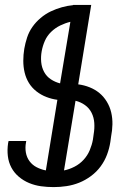

<svg xmlns="http://www.w3.org/2000/svg" viewBox="-20 -755 540 783"><path d="M199 8Q172 8 147 4.5Q122 1 99 -8.5Q76 -18 57 -34Q38 -50 26.5 -71.5Q15 -93 12 -118.5Q9 -144 13 -171L15 -180H87L86 -174Q82 -153 85.5 -133Q89 -113 100.5 -97.5Q112 -82 129.5 -73Q147 -64 167 -60L214 -348Q191 -351 169 -359.5Q147 -368 128.5 -382.5Q110 -397 98 -416.5Q86 -436 80.5 -459Q75 -482 75 -507Q75 -532 79 -556Q83 -579 90.5 -602Q98 -625 112 -645Q126 -665 145.5 -681.5Q165 -698 187 -708.5Q209 -719 232.5 -725.5Q256 -732 278 -734V-735H352L299 -411Q323 -408 345.5 -399Q368 -390 385.5 -375.5Q403 -361 415.5 -340.5Q428 -320 433.5 -296.5Q439 -273 438.5 -248Q438 -223 433 -198L430 -176Q426 -150 416.5 -124.5Q407 -99 390.5 -76.5Q374 -54 351 -37Q328 -20 303 -10Q278 0 251.5 4Q225 8 199 8ZM225 -415 267 -666Q246 -661 225.5 -651Q205 -641 188.5 -625Q172 -609 163 -588.5Q154 -568 150 -546Q146 -524 148 -502Q150 -480 160 -461.5Q170 -443 187.5 -431.5Q205 -420 225 -415ZM241 -60Q262 -64 283.5 -75Q305 -86 321 -103.5Q337 -121 346 -142.5Q355 -164 359 -186L362 -208Q366 -231 364.5 -253.5Q363 -276 353.5 -295Q344 -314 326.5 -326.5Q309 -339 288 -344Z"/></svg>

Font: Iosevka Term Curly
Style: Italic
Weight: 400
Italic angle: -9°
Designer: Belleve Invis
Foundry: Belleve Invis
Version: Version 32.3.0